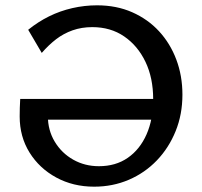

<svg xmlns="http://www.w3.org/2000/svg" viewBox="-20 -690 759 722"><path d="M334 12Q255 12 191.5 -22.5Q128 -57 91 -116.5Q54 -176 54 -252Q54 -269 54.5 -285Q55 -301 56 -318L163 -294Q161 -287 160.5 -275Q160 -263 160 -254Q160 -200 186 -157Q212 -114 255.5 -89.5Q299 -65 352 -65Q415 -65 460.5 -96.5Q506 -128 531 -184.5Q556 -241 556 -317Q556 -397 527 -457.5Q498 -518 447 -553Q396 -588 327 -588Q287 -588 253 -576Q219 -564 191 -542.5Q163 -521 137 -491L86 -578Q123 -608 164.5 -628.5Q206 -649 252 -659.5Q298 -670 345 -670Q418 -670 477 -644Q536 -618 578 -572.5Q620 -527 643 -466Q666 -405 666 -334Q666 -260 640.5 -197Q615 -134 570 -87Q525 -40 464.5 -14Q404 12 334 12ZM112 -240 56 -318H594V-240Z"/></svg>

Font: Ysabeau Infant SemiBold
Style: Regular
Weight: 600
Designer: Christian Thalmann (Catharsis Fonts)
Version: Version 2.002; featfreeze: ss01,ss02,lnum